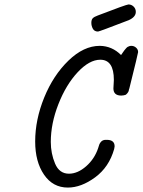

<svg xmlns="http://www.w3.org/2000/svg" viewBox="-20 -827 637 858"><path d="M137.2 -194.8Q137.2 -292 177.5 -391.1Q217.8 -490.2 285.9 -556.2Q354 -622.1 425.8 -622.1H426.8Q481 -621.1 521 -581.1Q522.9 -584 528.6 -592Q534.2 -600.1 536.1 -602.5Q538.1 -605 542.5 -610.1Q546.9 -615.2 550 -617.2Q553.2 -619.1 557.6 -620.6Q562 -622.1 566.9 -622.1Q579.1 -622.1 588.1 -614Q597.2 -606 597.2 -594.2Q597.2 -589.4 558.1 -432.1L556.2 -426.8Q555.2 -421.9 555.2 -420.9Q555.2 -419.9 553 -416Q550.8 -412.1 549.3 -410.6Q547.9 -409.2 545.4 -406.5Q543 -403.8 540 -402.8Q537.1 -401.9 532 -400.9Q526.9 -399.9 522 -399.9Q486.8 -399.9 486.8 -432.1Q486.8 -438 487.8 -450.4Q488.8 -462.9 488.8 -470.2Q488.8 -560.1 428.2 -560.1Q379.4 -560.1 327.1 -504.2Q274.9 -448.2 241 -361.6Q207 -274.9 207 -192.9Q207 -141.1 226.1 -95.9Q245.1 -50.8 288.1 -50.8Q327.1 -50.8 365 -84Q402.8 -117.2 418.9 -166Q418.9 -167 420.4 -170.9Q421.9 -174.8 422.4 -177Q422.9 -179.2 424.3 -182.6Q425.8 -186 427 -187.5Q428.2 -189 430.2 -191.9Q432.1 -194.8 434.6 -196.5Q437 -198.2 439.9 -199.7Q442.9 -201.2 446.5 -201.7Q450.2 -202.1 455.1 -202.1H457Q492.2 -202.1 492.2 -172.9Q492.2 -170.9 490.2 -161.1Q467.3 -80.1 405 -34.4Q342.8 11.2 283.2 11.2Q216.3 11.2 176.8 -46.4Q137.2 -104 137.2 -194.8ZM417 -757.8Q543.9 -806.6 554.2 -807.1Q567.4 -807.1 577.1 -797.6Q586.9 -788.1 586.9 -773.9Q586.9 -751 555.2 -736.8Q423.3 -686 418 -686Q401.9 -686 395 -698.5Q388.2 -710.9 388.2 -724.9Q388.2 -738.8 394.5 -745.4Q400.9 -752 417 -757.8Z"/></svg>

Font: CMU Typewriter Text
Style: Italic
Weight: 500
Italic angle: -14.04°
Version: Version 0.7.0